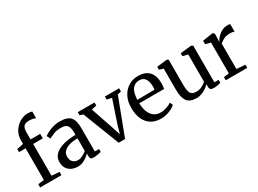

<svg xmlns="http://www.w3.org/2000/svg" viewBox="-39 -1541 3038 2262"><g transform="rotate(-30 1480.0 -410.0)"><path d="M117.5 -54V-485H28V-526.5L117.5 -545V-596Q117.5 -662.5 150.2 -715.2Q183 -768 235 -798.8Q287 -829.5 345 -829.5Q368.5 -829.5 381.5 -826.8Q394.5 -824 402.5 -821L402 -728.5Q392.5 -735.5 368.5 -741.5Q344.5 -747.5 312 -747.5Q264 -747.5 242.2 -724Q220.5 -700.5 220.5 -639V-546.5H351.5V-485H220.5V-53L325.5 -44V0H35.5V-44Z M381 -145.5Q381 -195.5 408.5 -230.2Q436 -265 482.2 -286.5Q528.5 -308 586.5 -318Q644.5 -328 705.5 -329V-361.5Q705.5 -426 683.5 -456.2Q661.5 -486.5 596 -486.5Q539 -486.5 496 -469Q453 -451.5 428 -438.5L404.5 -485.5Q416 -495.5 448.5 -513Q481 -530.5 526.5 -544.5Q572 -558.5 623 -558.5Q724.5 -558.5 765 -513.5Q805.5 -468.5 805.5 -365.5V-45.5L863 -45V-5.5Q846.5 -1 816.5 4.2Q786.5 9.5 761 9.5Q734.5 9.5 723.2 1.5Q712 -6.5 712 -35.5V-71.5Q700 -58 676.2 -38.8Q652.5 -19.5 618.8 -4.5Q585 10.5 543.5 10.5Q500.5 10.5 463.2 -6.5Q426 -23.5 403.5 -58.2Q381 -93 381 -145.5ZM586 -55Q614 -55 647 -71.2Q680 -87.5 705.5 -109V-281Q598.5 -280 545 -245.8Q491.5 -211.5 491.5 -157.5Q491.5 -104.5 518.5 -79.8Q545.5 -55 586 -55Z M862.5 -504V-546.5H1090.5V-504L1022 -490.5L1123.5 -192L1162 -72.5L1195.5 -188L1297 -490.5L1231.5 -504V-546.5H1425.5V-504L1375.5 -490.5L1187 6.5H1100L907 -490.5Z M1679 11Q1597 11 1542.2 -25Q1487.5 -61 1460.2 -125Q1433 -189 1433 -273Q1433 -361 1466.8 -425.8Q1500.5 -490.5 1558.2 -526Q1616 -561.5 1689.5 -561.5Q1782 -561.5 1833.2 -510.8Q1884.5 -460 1887 -364.5Q1887 -304 1880.5 -274.5H1542.5Q1543.5 -210.5 1562.2 -160.8Q1581 -111 1617.8 -82.5Q1654.5 -54 1709.5 -54Q1750.5 -54 1792.8 -68.8Q1835 -83.5 1857.5 -101.5L1875.5 -61.5Q1858 -43.5 1827 -26.8Q1796 -10 1757.5 0.5Q1719 11 1679 11ZM1543 -321.5 1778.5 -323.5Q1780 -334 1780.5 -347.8Q1781 -361.5 1781 -368Q1780.5 -431 1756 -470.5Q1731.5 -510 1673.5 -510Q1618.5 -510 1583 -466.8Q1547.5 -423.5 1543 -321.5Z M2395 9Q2368 9 2354 -1Q2340 -11 2340 -37.5V-74Q2322 -54.5 2294.2 -35Q2266.5 -15.5 2232.5 -2.2Q2198.5 11 2162.5 11Q2071 11 2033.8 -38.8Q1996.5 -88.5 1996.5 -198V-484.5L1940.5 -501V-541L2077.5 -557.5H2081.5L2099.5 -545V-204Q2099.5 -126 2118.2 -91.2Q2137 -56.5 2195.5 -56.5Q2239 -56.5 2274.2 -75.2Q2309.5 -94 2330 -112.5V-484.5L2260 -501.5V-541L2406.5 -557.5H2411L2432.5 -545V-47L2490.5 -46.5L2490 -6Q2473 -1.5 2449.2 3.8Q2425.5 9 2395 9Z M2560.5 0V-43.5L2632.5 -52V-471.5L2562 -489.5V-537L2697 -557.5H2703.5L2723.5 -541.5V-520L2721 -432.5L2723.5 -433.5Q2727.5 -443 2741.2 -462.2Q2755 -481.5 2777.5 -502.2Q2800 -523 2831.2 -537.5Q2862.5 -552 2902 -552Q2915.5 -552 2923.5 -550.5Q2931.5 -549 2937 -547V-443Q2931.5 -447 2917.5 -450.5Q2903.5 -454 2881.5 -454Q2824 -454 2790.2 -435.5Q2756.5 -417 2735.5 -398V-52.5L2853 -43V0Z"/></g></svg>

Font: Merriweather Text
Style: Regular
Weight: 400
Designer: Eben Sorkin
Foundry: Eben Sorkin
Version: Version 2.100; ttfautohint (v1.7.19-72a1) -l 8 -r 50 -G 200 